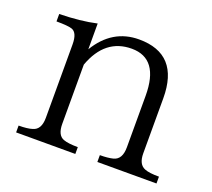

<svg xmlns="http://www.w3.org/2000/svg" viewBox="-92 -626 812 735"><g transform="rotate(20 314.0 -258.5)"><path d="M609.9 -9.8H369.1V-37.6Q401.4 -37.6 422.9 -43Q456.1 -51.8 456.1 -101.1V-311Q456.1 -462.4 345.2 -462.4Q236.3 -462.4 192.9 -342.3V-101.1Q192.9 -55.2 220.2 -44.9Q239.7 -37.6 279.3 -37.6V-9.8H38.1V-37.6Q73.7 -37.6 93.3 -43.9Q126 -52.7 126 -101.1V-399.9Q126 -447.3 102.1 -456.1Q85.4 -461.9 38.1 -461.9V-492.2Q124 -493.7 189 -508.3V-403.3Q250.5 -505.4 359.4 -505.4Q522.9 -505.4 522.9 -325.2V-101.1Q522.9 -55.7 551.8 -44.9Q569.8 -37.6 609.9 -37.6Z"/></g></svg>

Font: I.MingCP
Style: Regular
Weight: 400
Designer: I.Font Project
Version: Version 8.000; Sep 06, 2022